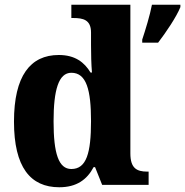

<svg xmlns="http://www.w3.org/2000/svg" viewBox="-20 -780 781 810"><path d="M230 10C303 10 347 -22 375 -75H381L411 0H607V-56H601C556 -56 530 -71 530 -133V-760H281V-704H289C330 -704 364 -697 364 -643V-590C364 -553 365 -507 368 -474H362C336 -517 297 -548 228 -548C108 -548 39 -460 39 -267C39 -75 108 10 230 10ZM580 -613V-600H647C680 -643 724 -708 741 -750V-760H621C613 -717 593 -652 580 -613ZM281 -67C227 -67 206 -133 206 -268C206 -400 227 -473 281 -473C345 -473 364 -400 364 -269C364 -135 345 -67 281 -67Z"/></svg>

Font: Noto Serif Bengali SemiCondensed ExtraBold
Style: Regular
Weight: 800
Width: 4
Designer: Juan Bruce, Universal Thirst, Indian Type Foundry and the Monotype Design Team.
Foundry: Monotype Imaging Inc.
Version: Version 2.003